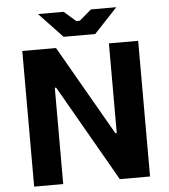

<svg xmlns="http://www.w3.org/2000/svg" viewBox="-59 -935 868 987"><g transform="rotate(-5 375.5 -441.0)"><path d="M295 -754H458L578 -882H447L385 -829H367L306 -882H174ZM77 0H227V-497H234L519 0H675V-700H524V-237H517L251 -700H77Z"/></g></svg>

Font: Fixel Display Bold
Style: Bold
Weight: 700
Designer: AlfaBravo + MacPaw
Foundry: Kyrylo Tkachov, Marchela Mozhyna, Serhii Makarenko, Maria Weinstein, Zakhar Kryvoshyya
Version: Version 1.211